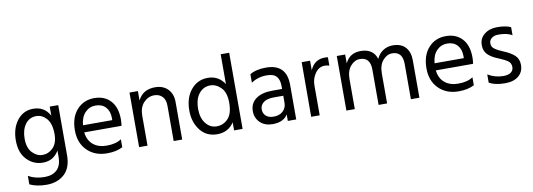

<svg xmlns="http://www.w3.org/2000/svg" viewBox="-65 -1136 4878 1756"><g transform="rotate(-10 2374.0 -257.5)"><path d="M482 -41Q482 75 418 133.5Q354 192 253 192Q161 192 96 161V82Q160 119 246 119Q319 119 361 80Q403 41 403 -42V-99Q353 -13 254 -13Q167 -13 105.5 -77Q44 -141 44 -255Q44 -368 101 -441Q158 -514 250 -514Q354 -514 403 -423V-507H482ZM126 -257Q126 -172 168 -127.5Q210 -83 263 -83Q318 -83 360.5 -125.5Q403 -168 403 -252Q403 -349 362 -396Q321 -443 267 -443Q202 -443 164 -391.5Q126 -340 126 -257Z M992 -26Q933 5 848 5Q733 5 662.5 -65.5Q592 -136 592 -252Q592 -373 655 -443Q718 -513 817 -513Q912 -513 968 -452Q1024 -391 1024 -279Q1024 -247 1019 -220H673Q682 -145 730 -105Q778 -65 856 -65Q941 -65 992 -100ZM817 -444Q760 -444 720 -403Q680 -362 673 -286H945V-306Q945 -369 911 -406.5Q877 -444 817 -444Z M1544 0H1465V-328Q1465 -384 1436.5 -413.5Q1408 -443 1362 -443Q1305 -443 1263.5 -399Q1222 -355 1222 -277V0H1144V-507H1222V-419Q1267 -514 1382 -514Q1456 -514 1500 -469Q1544 -424 1544 -349Z M1736 -248Q1736 -166 1776 -115Q1816 -64 1877 -64Q1939 -64 1982.5 -110Q2026 -156 2026 -257Q2026 -353 1981 -398Q1936 -443 1882 -443Q1819 -443 1777.5 -392.5Q1736 -342 1736 -248ZM2105 0H2026V-75Q1972 8 1870 8Q1769 8 1711.5 -67Q1654 -142 1654 -249Q1654 -368 1715 -441.5Q1776 -515 1872 -515Q1971 -515 2026 -430V-707H2105Z M2406 -61Q2460 -61 2492 -91.5Q2524 -122 2524 -169V-234H2436Q2372 -234 2340 -209Q2308 -184 2308 -146Q2308 -108 2333 -84.5Q2358 -61 2406 -61ZM2525 -60Q2486 5 2383 5Q2312 5 2268.5 -37Q2225 -79 2225 -143Q2225 -216 2280.5 -256.5Q2336 -297 2432 -297H2524V-323Q2524 -383 2497 -413.5Q2470 -444 2406 -444Q2325 -444 2262 -401V-480Q2319 -515 2412 -515Q2603 -515 2603 -321V0H2525Z M2821 0H2742L2743 -507H2821V-418Q2861 -512 2959 -512Q2977 -512 2987 -510V-432Q2966 -439 2944 -439Q2891 -439 2856 -390Q2821 -341 2821 -277Z M3747 0H3668V-328Q3668 -443 3571 -443Q3523 -443 3485 -399.5Q3447 -356 3447 -277V0H3368V-328Q3368 -443 3271 -443Q3223 -443 3185 -399.5Q3147 -356 3147 -277V0H3069V-507H3147V-425Q3189 -514 3290 -514Q3407 -514 3438 -415Q3460 -463 3499.5 -488.5Q3539 -514 3588 -514Q3667 -514 3707 -469Q3747 -424 3747 -348Z M4257 -26Q4198 5 4113 5Q3998 5 3927.5 -65.5Q3857 -136 3857 -252Q3857 -373 3920 -443Q3983 -513 4082 -513Q4177 -513 4233 -452Q4289 -391 4289 -279Q4289 -247 4284 -220H3938Q3947 -145 3995 -105Q4043 -65 4121 -65Q4206 -65 4257 -100ZM4082 -444Q4025 -444 3985 -403Q3945 -362 3938 -286H4210V-306Q4210 -369 4176 -406.5Q4142 -444 4082 -444Z M4714 -135Q4714 -70 4668.5 -32Q4623 6 4544 6Q4452 6 4395 -25V-102Q4462 -62 4539 -62Q4585 -62 4609 -80Q4633 -98 4633 -129Q4633 -165 4606.5 -185Q4580 -205 4518 -230Q4461 -252 4426.5 -285Q4392 -318 4392 -374Q4392 -437 4439.5 -474.5Q4487 -512 4558 -512Q4637 -512 4685 -490V-415Q4639 -443 4559 -443Q4519 -443 4495.5 -424.5Q4472 -406 4472 -377Q4472 -359 4479 -345.5Q4486 -332 4506.5 -319Q4527 -306 4536.5 -301.5Q4546 -297 4578 -283Q4642 -257 4678 -224Q4714 -191 4714 -135Z"/></g></svg>

Font: Hind Vadodara
Style: Regular
Weight: 400
Designer: Hitesh Malaviya
Foundry: Indian Type Foundry
Version: Version 1.001;PS 1.0;hotconv 1.0.86;makeotf.lib2.5.63406; tt